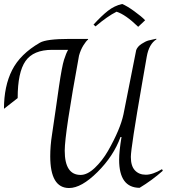

<svg xmlns="http://www.w3.org/2000/svg" viewBox="-29 -946 852 967"><path d="M320 -750H414L415 -747Q405 -740 391 -717.5Q377 -695 369 -666Q297 -274 297 -187Q297 -65 377 -65Q411 -65 448.5 -100.5Q486 -136 515 -186Q577 -295 593 -371L657 -694Q664 -712 684 -725Q704 -738 718.5 -742Q733 -746 758 -751L759 -748Q721 -724 710 -660Q704 -625 687 -528Q630 -201 630 -155.5Q630 -110 650.5 -88Q671 -66 705.5 -66Q740 -66 787 -94L791 -86Q737 -38 674 0Q571 -1 571 -141Q571 -184 583 -256H578Q543 -160 462 -79.5Q381 1 319 1Q224 1 224 -159Q224 -212 233 -268.5Q242 -325 252 -398L268 -510Q283 -612 293.5 -645Q304 -678 314 -695H234Q139 -695 99.5 -638.5Q60 -582 60 -452L-9 -398Q-9 -512 32 -593Q73 -674 172 -731Q205 -750 320 -750ZM586 -926Q609 -917 646.5 -890Q684 -863 702 -844L667 -811Q603 -873 558 -887Q512 -864 452 -813L442 -822Q482 -866 514.5 -891.5Q547 -917 586 -926Z"/></svg>

Font: Felipa
Style: Regular
Weight: 400
Designer: Javier Alcaraz
Foundry: Fontstage
Version: Version 1.001